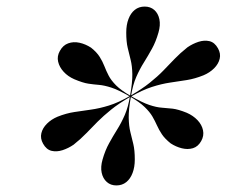

<svg xmlns="http://www.w3.org/2000/svg" viewBox="-20 -812 689 584"><path d="M377 -517.5 376 -520.5Q411.5 -541 435.2 -560Q459 -579 476.5 -597Q494 -615 511 -632.8Q528 -650.5 550 -668Q566 -679 583.8 -684.8Q601.5 -690.5 617.2 -686.8Q633 -683 643 -665Q652 -649 648.2 -633.2Q644.5 -617.5 631.2 -604.2Q618 -591 599 -583Q573 -572.5 548.2 -568.5Q523.5 -564.5 497.5 -560.8Q471.5 -557 442 -547.5Q412.5 -538 377 -517.5ZM204 -372Q188 -361 170.2 -355.2Q152.5 -349.5 136.8 -353.2Q121 -357 111 -375Q102 -391 105.8 -406.8Q109.5 -422.5 122.8 -435.8Q136 -449 155 -457Q181.5 -467.5 206 -471.2Q230.5 -475 256.2 -478.5Q282 -482 311.2 -491Q340.5 -500 376 -520.5L377 -518Q341.5 -497.5 318 -478.5Q294.5 -459.5 277 -442Q259.5 -424.5 242.8 -407Q226 -389.5 204 -372ZM334 -248Q316.5 -248 304.8 -258.5Q293 -269 289.2 -286.8Q285.5 -304.5 292 -327Q300 -355 311.8 -376.2Q323.5 -397.5 336.2 -417.8Q349 -438 359.5 -462.2Q370 -486.5 375.5 -520H378.5Q371 -479 371.5 -453.8Q372 -428.5 376.5 -410.5Q381 -392.5 385.5 -373.8Q390 -355 390 -327Q390 -303.5 383.2 -285.8Q376.5 -268 364 -258Q351.5 -248 334 -248ZM376 -518Q340.5 -538.5 318.8 -545.5Q297 -552.5 281.2 -553.8Q265.5 -555 248.8 -557.5Q232 -560 206 -571Q186.5 -579.5 173.5 -593.8Q160.5 -608 156.8 -624.5Q153 -641 162 -657Q171.5 -674.5 187.5 -680.2Q203.5 -686 221.8 -682Q240 -678 257 -667Q274.5 -653 283.2 -639Q292 -625 297.5 -610.8Q303 -596.5 310.5 -582Q318 -567.5 333.2 -552.2Q348.5 -537 377 -520.5ZM499 -376Q481.5 -390 472.5 -403.5Q463.5 -417 457.5 -430.5Q451.5 -444 443.5 -457.8Q435.5 -471.5 420 -486.5Q404.5 -501.5 376 -518L377 -520.5Q412.5 -500 434.2 -492.8Q456 -485.5 471.8 -484.5Q487.5 -483.5 504.8 -481.5Q522 -479.5 548 -469Q567.5 -460.5 580.8 -446.5Q594 -432.5 597.5 -415.8Q601 -399 592 -383Q582.5 -366 566.8 -361.2Q551 -356.5 533 -361Q515 -365.5 499 -376ZM375.5 -520Q383 -561.5 382.5 -586.5Q382 -611.5 377.5 -629.5Q373 -647.5 368.5 -666.2Q364 -685 364 -713Q364 -736.5 370.8 -754.2Q377.5 -772 390 -782Q402.5 -792 420 -792Q437.5 -792 449.2 -781.8Q461 -771.5 464.8 -753.5Q468.5 -735.5 462 -713Q454 -685 442.2 -663.8Q430.5 -642.5 417.8 -622.2Q405 -602 394.5 -578Q384 -554 378.5 -520Z"/></svg>

Font: Bodoni Moda 72pt
Style: Italic
Weight: 400
Italic angle: -13°
Designer: Owen Earl
Foundry: indestructible type
Version: Version 2.005